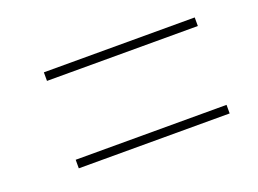

<svg xmlns="http://www.w3.org/2000/svg" viewBox="-50 -567 565 421"><g transform="rotate(-20 232.5 -357.0)"><path d="M75 -449H427V-469H75ZM75 -245H427V-265H75Z"/></g></svg>

Font: Noto Serif Display Condensed Thin
Style: Italic
Weight: 100
Width: 3
Italic angle: -12°
Designer: Monotype Design Team
Foundry: Monotype Imaging Inc.
Version: Version 2.009